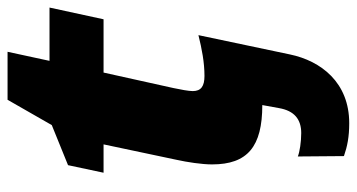

<svg xmlns="http://www.w3.org/2000/svg" viewBox="-238 -466 944 508"><g transform="rotate(-90 234.0 -212.0)"><path d="M162 240C270 240 327 165 344 83L395 -159C359 -150 323 -143 287 -143C260 -143 247 -152 247 -174C247 -185 251 -206 255 -225L296 -410H437L468 -553H327L351 -664H224L157 -547L51 -504L31 -410H106L65 -216C59 -189 53 -150 53 -123C53 -29 100 10 210 10L202 54C195 95 172 113 136 113C113 113 86 109 74 104L75 226C101 235 126 240 162 240Z"/></g></svg>

Font: Noto Sans UI Black
Style: Italic
Weight: 900
Italic angle: -372°
Designer: Monotype Design Team
Foundry: Monotype Imaging Inc.
Version: Version 1.901